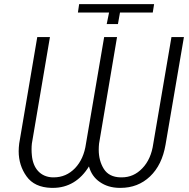

<svg xmlns="http://www.w3.org/2000/svg" viewBox="-20 -888 906 918"><path d="M501.5 -828.1 490.2 -772.9H543.9L553.7 -828.1H710.4L716.8 -868.2H358.4L352.5 -828.1ZM799.8 -710.9 712.9 -201.2C706.1 -151.9 688.5 -112.3 660.6 -83.5C632.8 -54.2 600.1 -40 562 -40C560.1 -40 557.6 -40 555.7 -40C519.5 -41 493.2 -54.2 476.6 -80.1C460.4 -106 452.1 -136.7 452.1 -171.9C452.1 -181.2 452.6 -190.9 453.6 -201.2L539.6 -710.9H478L391.1 -201.2C384.3 -152.3 366.7 -113.3 338.9 -84C310.5 -54.7 276.9 -40 236.8 -40C234.9 -40 232.4 -40 230.5 -40C173.3 -42.5 137.7 -83 132.3 -146C131.3 -155.3 130.9 -164.6 130.9 -173.8C130.9 -183.1 131.3 -191.9 132.3 -201.2L218.8 -710.9H158.2L71.8 -201.7C70.3 -189 69.3 -176.8 69.3 -165C69.3 -120.1 82 -79.6 106.9 -44.9C131.8 -9.8 171.4 8.8 225.6 10.3C228 10.3 231 10.3 233.4 10.3C306.2 10.3 364.7 -25.9 405.3 -92.3C414.1 -60.1 431.6 -35.2 457.5 -17.6C483.4 0.5 514.6 9.8 550.3 10.3C552.2 10.3 554.2 10.3 556.2 10.3C611.8 10.3 658.7 -7.8 697.3 -44.4C735.8 -81.1 760.3 -131.3 771.5 -196.3L859.4 -710.9Z"/></svg>

Font: Roboto Light
Style: Italic
Weight: 300
Italic angle: -12°
Designer: Google
Version: Version 2.137; 2017